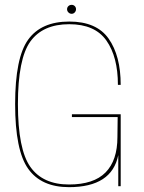

<svg xmlns="http://www.w3.org/2000/svg" viewBox="-20 -769 596 793"><path d="M265 4Q442 4 468.5 -128.5V0H478.5V-297H277V-285.5H466L465 -203Q465 -106.5 416 -56.8Q367 -7 265 -7Q157 -7 105.5 -79.5Q54 -152 54 -339Q54 -526.5 105.5 -597.8Q157 -669 266 -669Q372 -669 419.5 -601.5Q467 -534 467 -418.5H478.5Q478.5 -538.5 428.8 -609.2Q379 -680 266 -680Q150.5 -680 96.5 -605.5Q42.5 -531 42.5 -339Q42.5 -147.5 96.5 -71.8Q150.5 4 265 4ZM276 -712Q283.5 -712 288.8 -717.8Q294 -723.5 294 -731Q294 -738.5 288.8 -743.8Q283.5 -749 276 -749Q268 -749 262.5 -743.8Q257 -738.5 257 -731Q257 -723 262.8 -717.5Q268.5 -712 276 -712Z"/></svg>

Font: Anybody UltraCondensed Thin Thin
Style: Regular
Weight: 250
Version: Version 1.111